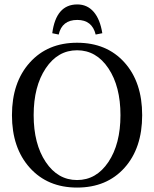

<svg xmlns="http://www.w3.org/2000/svg" viewBox="-20 -835 696 867"><path d="M329 -815Q374 -815 403 -781.5Q432 -748 442 -685L412 -679Q396 -745 329 -745Q260 -745 245 -679L216 -685Q233 -815 329 -815ZM328 12Q195 12 114.5 -77.5Q34 -167 34 -315Q34 -463 114.5 -552.5Q195 -642 328 -642Q462 -642 542 -553Q622 -464 622 -315Q622 -166 542 -77Q462 12 328 12ZM186.5 -103.5Q241 -22 328 -22Q415 -22 469.5 -103.5Q524 -185 524 -315Q524 -445 469.5 -526.5Q415 -608 328 -608Q241 -608 186.5 -526.5Q132 -445 132 -315Q132 -185 186.5 -103.5Z"/></svg>

Font: Arapey
Style: Regular
Weight: 400
Designer: Eduardo Rodriguez Tunni
Foundry: Eduardo Rodriguez Tunni
Version: Version 4.000